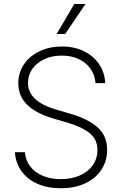

<svg xmlns="http://www.w3.org/2000/svg" viewBox="-20 -957 628 988"><path d="M297.9 -670.9Q248 -670.9 208.3 -652.6Q168.5 -634.3 146.2 -602.3Q124 -570.3 124 -530.3Q124 -435.5 267.6 -393.6L343.8 -371.1Q430.7 -346.2 481 -302.7Q531.2 -259.3 531.2 -185.5Q531.2 -128.9 502 -84Q472.7 -39.1 418.7 -13.7Q364.7 11.7 293 11.7Q224.1 11.7 172.1 -11.5Q120.1 -34.7 90.3 -76.7Q60.5 -118.7 56.6 -173.8H108.4Q111.8 -131.3 136.2 -99.9Q160.6 -68.4 201.2 -51.8Q241.7 -35.2 293 -35.2Q347.7 -35.2 390.6 -54Q433.6 -72.8 457.5 -106.9Q481.4 -141.1 481.4 -185.5Q481.4 -237.8 443.8 -269.8Q406.2 -301.8 329.1 -325.2L246.1 -349.6Q161.6 -376 117.9 -419.9Q74.2 -463.9 74.2 -528.3Q74.2 -583 103.5 -626.2Q132.8 -669.4 184.1 -693.6Q235.4 -717.8 298.8 -717.8Q361.8 -717.8 411.6 -693.6Q461.4 -669.4 490.2 -626.5Q519 -583.5 521.5 -529.3H471.7Q468.3 -571.3 445.6 -603.5Q422.9 -635.7 384.8 -653.3Q346.7 -670.9 297.9 -670.9ZM362.3 -936.5H419.9L315.4 -782.2H271.5Z"/></svg>

Font: Pretendard GOV ExtraLight
Style: Regular
Weight: 200
Designer: Base glyphs from Inter by Rasmus Andersson; Hangeul glyphs from Noto Sans CJK(Source Han Sans) by Jang Soo-young and Kan
Foundry: Kil Hyung-jin
Version: Version 1.309